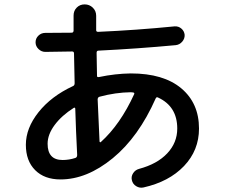

<svg xmlns="http://www.w3.org/2000/svg" viewBox="-20 -825 1040 888"><path d="M321.3 -326.2Q265.6 -291 232.9 -247.1Q200.2 -203.1 200.2 -160.2Q200.2 -85 269.5 -85Q299.8 -85 329.1 -94.7Q336.9 -97.7 336.9 -108.4Q331.1 -220.7 328.1 -322.3Q328.1 -325.2 325.7 -326.7Q323.2 -328.1 321.3 -326.2ZM441.4 -377.9Q432.6 -376 431.6 -366.2Q433.6 -310.5 440.4 -170.9Q440.4 -168.9 442.4 -167.5Q444.3 -166 446.3 -168Q536.1 -249 600.6 -389.6Q603.5 -396.5 594.7 -397.5Q593.8 -397.5 589.8 -397.9Q585.9 -398.4 585 -398.4Q514.6 -397.5 441.4 -377.9ZM259.8 4.9Q185.5 4.9 142.6 -38.1Q99.6 -81.1 99.6 -155.3Q99.6 -232.4 158.2 -306.2Q216.8 -379.9 317.4 -426.8Q325.2 -429.7 325.2 -440.4L322.3 -578.1Q322.3 -586.9 313.5 -586.9Q231.4 -585 189.5 -585Q171.9 -585 158.2 -598.1Q144.5 -611.3 144.5 -629.4Q144.5 -647.5 157.7 -660.2Q170.9 -672.9 189.5 -672.9Q271.5 -672.9 311.5 -673.8Q319.3 -673.8 320.3 -682.6V-752.9Q320.3 -775.4 335 -790Q349.6 -804.7 371.6 -804.7Q393.6 -804.7 409.2 -789.6Q424.8 -774.4 424.8 -752V-685.5Q424.8 -677.7 433.6 -677.7Q610.4 -685.5 788.1 -703.1Q805.7 -704.1 818.8 -692.9Q832 -681.6 834 -664.1Q835 -646.5 822.8 -632.3Q810.5 -618.2 793 -616.2Q614.3 -599.6 435.5 -590.8Q426.8 -590.8 426.8 -581.1Q427.7 -563.5 427.7 -527.8Q427.7 -492.2 428.7 -473.6Q428.7 -466.8 438.5 -468.8Q512.7 -484.4 585 -485.4Q736.3 -485.4 818.4 -416.5Q900.4 -347.7 900.4 -230.5Q900.4 -129.9 831.1 -57.1Q761.7 15.6 643.6 42Q626 45.9 609.9 36.1Q593.8 26.4 589.8 7.8Q585.9 -8.8 595.7 -23.9Q605.5 -39.1 623 -43.9Q707 -66.4 753.4 -115.7Q799.8 -165 799.8 -230.5Q799.8 -333 710.9 -374Q704.1 -377.9 700.2 -370.1Q621.1 -191.4 501.5 -93.3Q381.8 4.9 259.8 4.9Z"/></svg>

Font: Rounded Mgen+ 2p medium
Style: Regular
Weight: 500
Designer: [Source Han Sans]
Ryoko NISHIZUKA  (kana & ideographs); Paul D. Hunt (Latin, Greek & Cyrillic); Wenlong ZHANG  (bopomofo
Version: Version 1.059.20150602